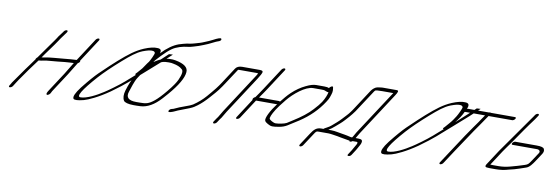

<svg xmlns="http://www.w3.org/2000/svg" viewBox="-57 -1105 4707 1625"><g transform="rotate(10 2296.5 -292.5)"><path d="M414.6 -515 410.7 -509C395.9 -487 381 -473 370.1 -453L355.3 -431L234.5 -261C230.1 -258 227.1 -254 224.6 -251C222.1 -248 220.7 -245 221.2 -242C208.8 -223 162.8 -162 149.4 -143L58.9 -14C53.5 -5 50 2 46.6 7L42.1 14C36.7 23 38.7 29 46.7 29C54.7 29 66.7 23 72.1 14L76.6 7C80 2 85 -6 90.4 -15C116.1 -57 149.8 -99 177.9 -142L244.3 -232C248.2 -238 252.2 -238 260.2 -238C266.2 -238 276.2 -240 289.7 -243C303.2 -246 325.6 -249 355.6 -251C385.6 -253 422.6 -257 467 -262C492.5 -265 522.5 -265 545.5 -267L482.8 -164L376.5 -1C364.1 18 360.2 30 364.8 35C369.3 40 376.8 37 387.7 29C397.2 22 401.1 8 406.5 -1L513.3 -165L579 -272C591.9 -278 599.8 -290 594.8 -296L722.8 -493C727.7 -501 725.2 -508 717.2 -508C709.2 -508 697.7 -501 692.8 -493L565.3 -297C527.3 -295 509.8 -294 461.3 -289C412.9 -284 330.4 -279 302 -272C289.5 -269 281 -268 277 -268C273 -268 269.5 -267 268 -266C291.7 -302 359.1 -390 385.3 -431L400.6 -454L440.7 -509L444.6 -515C449.6 -523 447 -530 439 -530C431 -530 419.6 -523 414.6 -515Z M1325.8 -481C1288.3 -446 1244.9 -405 1194.6 -360C1182.8 -349 1171.9 -340 1166 -334C1169.9 -339 1176.8 -349 1187.6 -363C1213.1 -397 1226.6 -426 1240.2 -455C1261.6 -495 1255.3 -515 1220.3 -515C1193.3 -517 1155.4 -509 1107.7 -489C1038.1 -459 985.7 -418 905.8 -348C875.2 -321 827.9 -277 765.7 -217C736.2 -188 693.9 -140 640.9 -73C599.7 -19 585.2 15 595.5 31C603.6 41 632.6 40 683.4 27C702.3 22 730.2 11 767.9 -8C805.6 -27 848.2 -52 895.7 -85C955.1 -128 1000.6 -163 1030.2 -189L1148.6 -293C1248.3 -380 1317.4 -442 1352.9 -477C1354.8 -479 1356.8 -481 1358.8 -483ZM1081.1 -260 1000.2 -189C954.8 -149 863.7 -84 841.9 -71C785.5 -34 704.1 9 651.1 9C613.1 9 651.2 -55 764.3 -182C807.6 -230 866.7 -287 941.7 -353C1004.9 -408 1049.3 -445 1101 -466C1123.9 -475 1130.9 -476 1150.8 -482C1183.7 -489 1200.7 -485 1205.9 -471C1209.1 -462 1179 -401 1169.2 -386C1157.5 -368 1141.9 -342 1118.3 -316C1102.5 -299 1093.7 -288 1087.8 -281L1077.9 -271C1072 -264 1072.1 -260 1081.1 -260Z M1152.1 -319C1157.6 -322 1160.6 -324 1163.1 -327C1187.4 -352 1211.7 -371 1236.6 -385C1276.4 -407 1293.9 -412 1336.9 -412C1352.9 -412 1366.4 -411 1375.9 -408C1410 -402 1435.6 -391 1451.2 -376C1469.8 -365 1466 -333 1442.4 -281C1431.1 -256 1406.4 -220 1368.7 -174C1331 -128 1300.3 -96 1276.9 -77C1228.7 -38 1206.7 -34 1148.7 -34H1122.7C1054.7 -34 1029.6 -60 1048.2 -112C1058 -140 1075 -201 1096.7 -235ZM1203.1 -390C1213.5 -403 1231.8 -424 1260.6 -454C1289.4 -484 1315.2 -508 1339.6 -525C1376.4 -551 1427.3 -565 1474.7 -570C1497.7 -572 1541.1 -587 1563.5 -594C1586 -601 1615.9 -615 1636.8 -623C1654.3 -630 1701.1 -656 1713.6 -659C1730.5 -663 1747.4 -675 1738.4 -687C1733.3 -693 1710.9 -686 1670 -664C1658.1 -658 1648.6 -653 1638.6 -649C1620.2 -642 1586.3 -626 1567.8 -621C1548.4 -616 1505 -601 1483 -599C1463 -597 1451.1 -593 1429.6 -588C1377.7 -576 1335.8 -554 1285.2 -510C1267.8 -495 1236.5 -462 1189.4 -411C1172.6 -393 1145.8 -357 1112.2 -305L1066.7 -235C1048.9 -207 1032.2 -167 1016.1 -114C1005.4 -78 1006.6 -48 1019.8 -26C1028.4 -13 1059 -4 1104 -4H1130C1140 -4 1151 -4 1163.5 -5C1222.9 -8 1281.2 -41 1338.7 -105C1353.6 -121 1366 -136 1376.9 -148C1453.7 -237 1494.2 -307 1497.3 -356C1501.5 -397 1465.3 -425 1388.2 -439C1372.7 -442 1358.2 -443 1343.7 -442C1301.7 -442 1255.3 -425 1203.1 -390Z M1826.1 16 1845.4 -13C1848.9 -18 1852.3 -23 1857.3 -29L1891.8 -87L2101.4 -409C2119.2 -437 2129.6 -456 2132 -467C2134.4 -478 2125.9 -483 2103.9 -483H1954.9C1927.9 -483 1908.4 -474 1897.1 -457L1810.6 -324C1798.2 -303 1783.9 -286 1768 -264C1750.2 -240 1722.4 -210 1704.6 -188C1676.3 -155 1641.1 -124 1600.8 -97C1590.3 -90 1567.9 -81 1534 -69C1500.1 -57 1475.1 -47 1461.7 -40C1448.3 -33 1436.3 -29 1428.8 -28C1417.3 -25 1408.9 -18 1405.4 -9C1396.6 13 1444 -6 1459.9 -14C1473.3 -21 1490.8 -28 1510.2 -35C1565.1 -55 1599 -69 1613.9 -79C1622.9 -85 1631.3 -92 1639.8 -97C1669.6 -119 1699.9 -148 1731.6 -184C1763.4 -220 1785.7 -245 1795.6 -259C1812.4 -283 1827.7 -302 1840.6 -324L1924.6 -452C1928.1 -453 1932.1 -453 1935.1 -453H2084.1C2089.1 -453 2093.1 -453 2096.6 -452C2096.1 -449 2092.7 -444 2089.2 -437L1861.8 -87L1827.8 -30C1822.3 -23 1818.9 -18 1815.4 -13L1796.1 16C1791.2 24 1793.7 31 1801.7 31C1809.7 31 1821.2 24 1826.1 16Z M2285.6 -517 2166.5 -334C2154.6 -316 2145.2 -301 2135.8 -288L2109.1 -250C2101.6 -247 2095.7 -243 2091.7 -237C2087.8 -231 2086.3 -226 2089.8 -223C2083.4 -214 2078 -205 2072.5 -196L1981.6 -56C1976.6 -48 1978.2 -41 1986.2 -41C1994.2 -41 2006.6 -48 2011.6 -56L2119.3 -222H2293.3C2296.3 -222 2298.8 -223 2301.3 -224C2248.8 -154 2217.3 -90 2225.5 -68C2228.6 -60 2237.6 -52 2252.7 -44C2282.3 -27 2295.8 -28 2349.2 -37C2374.2 -41 2397.1 -49 2417 -61C2437 -73 2468.8 -93 2511.6 -121C2591.7 -174 2657.2 -238 2707.1 -315C2719 -333 2726.9 -347 2730.3 -358C2743.5 -397 2749.4 -409 2742.2 -445C2741 -461 2716.2 -447 2708.3 -433C2699.7 -438 2686.7 -440 2668.7 -440H2597.7C2575.7 -440 2546.8 -432 2512.4 -415C2472 -396 2432.7 -369 2397 -335C2367.2 -307 2344.9 -278 2319.6 -247C2319.1 -250 2317.1 -252 2313.1 -252H2140.1C2163.9 -286 2183.2 -313 2196.5 -334L2315.6 -517C2320.6 -525 2318 -532 2310 -532C2302 -532 2290.6 -525 2285.6 -517ZM2702 -398C2704 -398 2707 -398 2710.5 -399C2710.1 -382 2693 -339 2672.7 -308C2660.3 -289 2640 -264 2612.7 -235C2575.5 -194 2523.4 -153 2454.2 -110C2438.3 -100 2423.3 -90 2408.9 -81C2390.5 -70 2337 -61 2315 -61C2298 -61 2263.9 -81 2260.8 -89C2256.3 -100 2267 -128 2295.7 -174C2309.5 -196 2333.3 -228 2366 -268C2417 -331 2511.9 -410 2577.9 -410H2648.9C2684.9 -410 2674 -406 2702 -398Z M3277.1 -516H3156.1C3149.1 -516 3133.1 -514 3110.2 -510C3093.7 -507 3071.8 -489 3060.5 -472L2949.7 -302C2939.9 -286 2931.4 -275 2925.5 -267C2914.1 -252 2910.6 -247 2898.2 -234C2877.4 -212 2851.6 -182 2825.8 -160C2793.5 -133 2780.6 -117 2748.7 -101C2735.3 -94 2725.8 -89 2722.9 -85H2703.9C2662.9 -85 2642 -63 2616.8 -24L2548.6 80C2543.2 89 2546.2 95 2554.2 95C2562.2 95 2573.2 89 2578.6 80L2646.8 -24C2664.6 -52 2668.1 -55 2685.1 -55H2772.1C2789.1 -55 2832.1 -47 2848.2 -45C2868.7 -42 2886.7 -36 2906.7 -34L2952.8 -26H2956.8C2956.3 -21 2958.9 -18 2964.9 -18C2970.9 -18 2977.3 -21 2983.8 -26H3001.8H3018.8C3030.8 -26 3027.9 -12 3020 0L2999.8 35C2996.8 41 2994.3 46 2991.4 50L2966.2 89C2959.2 99 2961.8 104 2971.8 104C2981.8 104 2989.2 99 2996.2 89L3021.4 50C3024.8 45 3028.3 40 3031.3 34L3050 0C3056.9 -10 3059.8 -20 3061.8 -30C3065.1 -55 3049.6 -56 3004.6 -56L3033.2 -104L3271.5 -470C3288.8 -497 3299.1 -516 3277.1 -516ZM3252.4 -486 3003.2 -104 2982 -67 2974.6 -56H2972.6C2956.6 -56 2944.5 -62 2930.5 -64C2914.5 -66 2905.5 -70 2885.5 -72C2858.9 -75 2824.9 -85 2790.9 -85H2764.9C2783.3 -96 2801.7 -109 2818.1 -124C2851.8 -154 2862.8 -160 2893.5 -194L2922.3 -226C2938.2 -244 2950.1 -260 2964.9 -280L3090.5 -472C3091.4 -474 3093.4 -476 3097.4 -480C3101.4 -484 3121.4 -486 3158.4 -486Z M3970.8 -481C3933.3 -446 3889.9 -405 3839.6 -360C3827.8 -349 3816.9 -340 3811 -334C3814.9 -339 3821.8 -349 3832.6 -363C3858.1 -397 3871.6 -426 3885.2 -455C3906.6 -495 3900.3 -515 3865.3 -515C3838.3 -517 3800.4 -509 3752.7 -489C3683.1 -459 3630.7 -418 3550.8 -348C3520.2 -321 3472.9 -277 3410.7 -217C3381.2 -188 3338.9 -140 3285.9 -73C3244.7 -19 3230.2 15 3240.5 31C3248.6 41 3277.6 40 3328.4 27C3347.3 22 3375.2 11 3412.9 -8C3450.6 -27 3493.2 -52 3540.7 -85C3600.1 -128 3645.6 -163 3675.2 -189L3793.6 -293C3893.3 -380 3962.4 -442 3997.9 -477C3999.8 -479 4001.8 -481 4003.8 -483ZM3726.1 -260 3645.2 -189C3599.8 -149 3508.7 -84 3486.9 -71C3430.5 -34 3349.1 9 3296.1 9C3258.1 9 3296.2 -55 3409.3 -182C3452.6 -230 3511.7 -287 3586.7 -353C3649.9 -408 3694.3 -445 3746 -466C3768.9 -475 3775.9 -476 3795.8 -482C3828.7 -489 3845.7 -485 3850.9 -471C3854.1 -462 3824 -401 3814.2 -386C3802.5 -368 3786.9 -342 3763.3 -316C3747.5 -299 3738.7 -288 3732.8 -281L3722.9 -271C3717 -264 3717.1 -260 3726.1 -260Z M3772.7 23 3848.8 -93C3893.3 -161 3937.8 -227 3978.3 -287C4007.5 -330 4029.8 -359 4055 -398C4064.9 -414 4073.8 -426 4080.2 -435H4283.2C4291.2 -435 4302.7 -442 4307.6 -450C4312.6 -458 4311 -465 4303 -465H4094C4092.5 -466 4091 -467 4088 -467C4085 -467 4082.5 -466 4079 -465H3899C3886 -465 3842.6 -450 3842.8 -432C3842.9 -414 3871.2 -435 3879.2 -435H4050.2C4043.8 -426 4034.9 -414 4025.5 -399C4016.1 -384 3998.3 -358 3970.6 -320C3942.9 -282 3892.9 -207 3818.8 -93L3742.7 23C3737.7 31 3740.3 38 3748.3 38C3756.3 38 3767.7 31 3772.7 23Z M4317.7 -245C4312.7 -237 4314.3 -230 4322.3 -230H4505.3H4536.3C4552.8 -229 4565.4 -216 4554 -199L4510 -132C4496.7 -111 4486.8 -99 4481.3 -94C4468.9 -83 4443.4 -78 4426.5 -72C4415.5 -68 4385.1 -59 4336.7 -46C4303.2 -37 4269.8 -32 4237.8 -32H4185.8C4177.8 -32 4170.8 -32 4166.3 -33L4248.3 -159C4272.5 -196 4282.5 -206 4317.1 -256C4373 -337 4417.5 -403 4472.4 -476L4495.7 -511C4500.6 -519 4498.1 -526 4490.1 -526C4482.1 -526 4470.6 -519 4465.7 -511L4457.8 -499L4218.3 -159L4132.3 -27C4127.8 -20 4126.9 -14 4129.4 -9C4132 -4 4143 -2 4166 -2H4218C4256 -2 4292.4 -7 4327.9 -18C4359.3 -25 4389.3 -33 4414.7 -42C4440.1 -51 4458.1 -57 4467.6 -60C4496.5 -68 4519.7 -101 4540 -132L4584 -199C4593.9 -215 4595.8 -229 4589.7 -241C4585.1 -254 4564.1 -260 4525.1 -260H4342.1C4334.1 -260 4322.6 -253 4317.7 -245Z"/></g></svg>

Font: MewTooHand
Style: UltimateIta
Weight: 400
Designer: Mew Too, Robert Jablonski
Version: Version 0.77